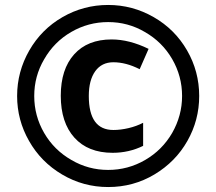

<svg xmlns="http://www.w3.org/2000/svg" viewBox="-20 -744 872 774"><path d="M97 -176Q49 -260 49 -357Q49 -455 98 -540.5Q147 -626 232 -675Q317 -724 416 -724Q514 -724 599.5 -675Q685 -626 734 -541Q783 -456 783 -357Q783 -260 735.5 -176Q688 -92 603 -41Q518 10 416 10Q316 10 230.5 -40.5Q145 -91 97 -176ZM674 -208Q714 -278 714 -357Q714 -437 674 -506Q634 -575 564 -615Q496 -655 416 -655Q336 -655 267 -615Q198 -575 158 -505Q118 -437 118 -357Q118 -277 158 -208Q198 -139 268 -99Q336 -59 416 -59Q496 -59 565 -99Q634 -139 674 -208ZM225 -358Q225 -465 279 -525Q333 -585 430 -585Q501 -585 579 -547L543 -465Q488 -493 437 -493Q390 -493 364 -457Q338 -421 338 -357Q338 -220 437 -220Q466 -220 498 -227.5Q530 -235 557 -249V-156Q500 -128 434 -128Q335 -128 280 -189Q225 -250 225 -358Z"/></svg>

Font: OpenSansMMV
Style: Bold
Weight: 700
Foundry: Ascender Corporation
Version: Version 4.001